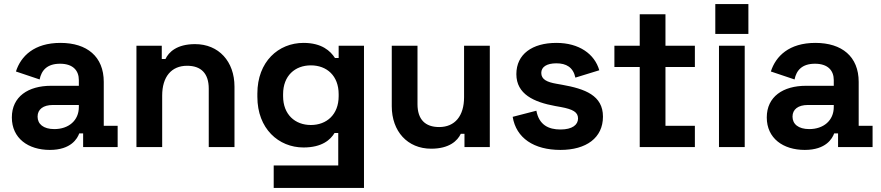

<svg xmlns="http://www.w3.org/2000/svg" viewBox="-20 -720 4314 940"><path d="M224 14C328 14 359 -42 368 -67H387V0H556V-104H488V-319C488 -443 406 -510 276 -510C147 -510 82 -445 58 -370L174 -331C183 -376 211 -408 274 -408C338 -408 366 -374 366 -328V-300H230C118 -300 38 -247 38 -145C38 -43 118 14 224 14ZM164 -149C164 -185 192 -206 239 -206H366V-196C366 -130 316 -88 246 -88C192 -88 164 -113 164 -149Z M648 0H774V-252C774 -344 819 -398 896 -398C964 -398 1002 -361 1002 -286V0H1128V-296C1128 -419 1051 -504 935 -504C846 -504 806 -465 790 -431H772V-496H648Z M1320 200H1762V-496H1638V-436H1620C1598 -470 1556 -510 1466 -510C1343 -510 1240 -418 1240 -262V-246C1240 -90 1344 2 1466 2C1557 2 1598 -36 1618 -69H1636V90H1320ZM1366 -249V-259C1366 -349 1424 -400 1502 -400C1580 -400 1638 -349 1638 -259V-249C1638 -159 1579 -108 1502 -108C1425 -108 1366 -159 1366 -249Z M2091 8C2180 8 2220 -31 2236 -65H2254V0H2378V-496H2252V-244C2252 -152 2207 -98 2130 -98C2062 -98 2024 -135 2024 -210V-496H1898V-200C1898 -77 1975 8 2091 8Z M2724 14C2850 14 2932 -45 2932 -149C2932 -253 2844 -285 2732 -305L2704 -310C2658 -318 2630 -331 2630 -363C2630 -392 2656 -410 2704 -410C2752 -410 2786 -391 2797 -340L2914 -376C2891 -456 2815 -510 2704 -510C2586 -510 2508 -455 2508 -357C2508 -259 2594 -220 2698 -201L2726 -196C2785 -185 2810 -171 2810 -140C2810 -109 2782 -86 2724 -86C2666 -86 2619 -108 2606 -178L2490 -148C2507 -44 2594 14 2724 14Z M3112 0H3382V-104H3238V-392H3382V-496H3238V-650H3112V-496H2988V-392H3112Z M3500 0H3626V-496H3500ZM3482 -554H3644V-700H3482Z M3920 14C4024 14 4055 -42 4064 -67H4083V0H4252V-104H4184V-319C4184 -443 4102 -510 3972 -510C3843 -510 3778 -445 3754 -370L3870 -331C3879 -376 3907 -408 3970 -408C4034 -408 4062 -374 4062 -328V-300H3926C3814 -300 3734 -247 3734 -145C3734 -43 3814 14 3920 14ZM3860 -149C3860 -185 3888 -206 3935 -206H4062V-196C4062 -130 4012 -88 3942 -88C3888 -88 3860 -113 3860 -149Z"/></svg>

Font: Meta Space
Style: Bold
Weight: 700
Designer: Meta Pool / Florian Karsten
Foundry: Meta Pool / Florian Karsten
Version: Version 2.000;Glyphs 3.1.1 (3137)